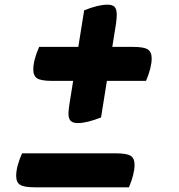

<svg xmlns="http://www.w3.org/2000/svg" viewBox="-20 -645 762 819"><path d="M603 -300H436L411 -144Q350 -120 312 -120Q291 -120 281.5 -129.5Q272 -139 272 -162Q272 -170 276 -200L292 -300H202Q156 -300 139 -310.5Q122 -321 122 -349Q122 -388 147 -445H314L339 -601Q399 -625 438 -625Q460 -625 469 -615.5Q478 -606 478 -582Q478 -568 475 -545L459 -445H547Q593 -445 610 -434.5Q627 -424 627 -396Q627 -357 603 -300ZM49 105Q49 66 74 9H474Q520 9 537 19.5Q554 30 554 58Q554 97 530 154H129Q83 154 66 143.5Q49 133 49 105Z"/></svg>

Font: Lemonada SemiBold
Style: Regular
Weight: 600
Designer: Mohamed Gaber (Arabic) Eduardo Tunni (Latin)
Foundry: Kief Type Foundry
Version: Version 3.006